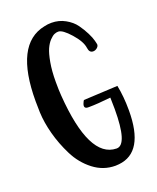

<svg xmlns="http://www.w3.org/2000/svg" viewBox="-131 -840 695 849"><g transform="rotate(-20 217.0 -415.5)"><path d="M372 -603V-601Q372 -593 363.5 -586Q355 -579 345 -579Q327 -579 324 -603Q320 -634 284.5 -674Q249 -714 229 -714Q220 -714 210.5 -710Q201 -706 188.5 -693Q176 -680 166.5 -659Q157 -638 150 -599Q143 -560 143 -509Q143 -468 145 -444Q167 -142 295 -140H296Q347 -140 347 -307L346 -361Q280 -354 246 -354H237Q223 -355 223 -366Q223 -371 225.5 -377Q228 -383 230 -387L233 -391L393 -399Q404 -345 404 -280Q404 -83 281 -71Q275 -70 265 -70Q208 -70 162 -105.5Q116 -141 89 -195Q62 -249 47.5 -303.5Q33 -358 31 -406Q30 -423 30 -459Q30 -727 180 -757Q196 -761 214 -761Q249 -761 278.5 -744.5Q308 -728 324.5 -705Q341 -682 352.5 -659Q364 -636 368 -620Z"/></g></svg>

Font: KleponIjo
Style: Ijo
Weight: 400
Designer: Aprian Dwi Nur Sembada & Aurellia CItra
Version: Version 001.000